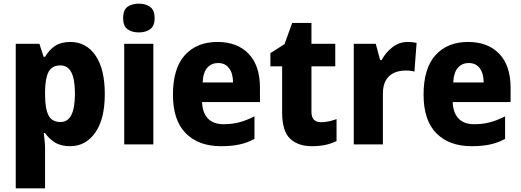

<svg xmlns="http://www.w3.org/2000/svg" viewBox="-20 -788 2845 1048"><path d="M364 -559Q450 -559 501 -485.5Q552 -412 552 -275Q552 -137 499.5 -63.5Q447 10 363 10Q312 10 279.5 -10.5Q247 -31 226 -62H219Q222 -38 224 -16Q226 6 226 26V240H66V-549H195L218 -478H226Q249 -517 281.5 -538Q314 -559 364 -559ZM310 -431Q264 -431 245.5 -396.5Q227 -362 226 -291V-270Q226 -196 244.5 -159Q263 -122 311 -122Q389 -122 389 -276Q389 -355 369.5 -393Q350 -431 310 -431Z M738 -768Q776 -768 800 -750Q824 -732 824 -689Q824 -646 799.5 -628.5Q775 -611 738 -611Q700 -611 676 -628.5Q652 -646 652 -689Q652 -733 675.5 -750.5Q699 -768 738 -768ZM817 -549V0H658V-549Z M1167 -559Q1275 -559 1337 -494.5Q1399 -430 1399 -309V-231H1083Q1085 -173 1114.5 -141.5Q1144 -110 1201 -110Q1247 -110 1286.5 -120.5Q1326 -131 1369 -153V-30Q1331 -9 1287.5 0.5Q1244 10 1186 10Q1064 10 994 -60.5Q924 -131 924 -271Q924 -415 989 -487Q1054 -559 1167 -559ZM1170 -444Q1135 -444 1112 -419Q1089 -394 1086 -338H1252Q1252 -386 1231 -415Q1210 -444 1170 -444Z M1732 -121Q1754 -121 1774.5 -125.5Q1795 -130 1817 -138V-18Q1791 -5 1758 2.5Q1725 10 1683 10Q1607 10 1563.5 -31Q1520 -72 1520 -174V-426H1456V-498L1533 -547L1575 -663H1680V-549H1810V-426H1680V-178Q1680 -121 1732 -121Z M2206 -559Q2231 -559 2254 -554L2242 -397Q2224 -403 2194 -403Q2160 -403 2132 -391Q2104 -379 2087 -351Q2070 -323 2070 -277V0H1911V-549H2031L2055 -460H2063Q2083 -499 2120.5 -529Q2158 -559 2206 -559Z M2535 -559Q2643 -559 2705 -494.5Q2767 -430 2767 -309V-231H2451Q2453 -173 2482.5 -141.5Q2512 -110 2569 -110Q2615 -110 2654.5 -120.5Q2694 -131 2737 -153V-30Q2699 -9 2655.5 0.5Q2612 10 2554 10Q2432 10 2362 -60.5Q2292 -131 2292 -271Q2292 -415 2357 -487Q2422 -559 2535 -559ZM2538 -444Q2503 -444 2480 -419Q2457 -394 2454 -338H2620Q2620 -386 2599 -415Q2578 -444 2538 -444Z"/></svg>

Font: Noto Sans Sinhala SemiCondensed ExtraBold
Style: Regular
Weight: 800
Width: 4
Designer: Jelle Bosma - Monotype Design Team
Foundry: Monotype Imaging Inc.
Version: Version 2.006; ttfautohint (v1.8.4.7-5d5b)